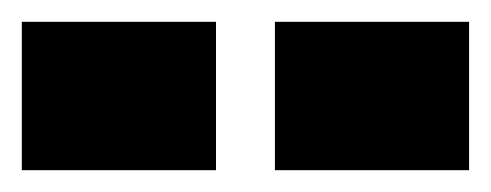

<svg xmlns="http://www.w3.org/2000/svg" viewBox="-20 -740 450 176"><path d="M0 -584H178V-720H0ZM232 -584H410V-720H232Z"/></svg>

Font: Aspekta 850
Style: Regular
Weight: 850
Designer: Ivo Dolenc
Version: Version 2.000